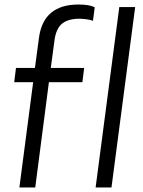

<svg xmlns="http://www.w3.org/2000/svg" viewBox="-20 -831 636 851"><path d="M221.2 -649.9 205.1 -529.8H353L345.2 -466.8H196.8L136.2 0H65.9L127 -466.8H43L50.8 -529.8H134.8L152.8 -664.1Q172.4 -811 328.1 -811Q375.5 -811 399.9 -798.8L392.1 -738.8Q384.8 -742.2 366.5 -745.1Q348.1 -748 332 -748Q282.7 -748 255.4 -726.3Q228 -704.6 221.2 -649.9ZM403.8 0 508.8 -799.8H579.1L474.1 0Z"/></svg>

Font: Cooper Hewitt
Style: Book Italic
Weight: 706
Designer: Village Type and Design LLC
Foundry: Cooper Hewitt Smithsonian Design Museum
Version: 1.000